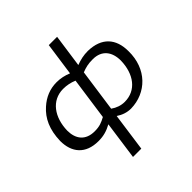

<svg xmlns="http://www.w3.org/2000/svg" viewBox="-249 -906 1356 1356"><g transform="rotate(-45 429.0 -228.5)"><path d="M299 -428C336 -428 370 -421 403 -407L358 -89C321 -69 295 -58 246 -58C155 -58 112 -115 112 -199C115 -329 184 -427 299 -428ZM815 -290C815 -414 749 -491 613 -494C570 -494 535 -486 495 -471L530 -718H447L412 -471C376 -486 339 -494 300 -494C234 -494 176 -470 126 -425C64 -370 28 -294 25 -182C25 -68 87 10 216 10H218C266 10 305 -1 349 -25L309 261H392L432 -25C466 -2 503 10 541 10C696 7 818 -110 815 -290ZM543 -55C507 -55 472 -67 441 -89L486 -407C523 -421 548 -428 596 -428C687 -428 730 -367 730 -281C727 -149 658 -55 543 -55Z"/></g></svg>

Font: Cantarell
Style: Oblique
Weight: 400
Italic angle: -8°
Designer: Dave Crossland
Version: Version 0.024